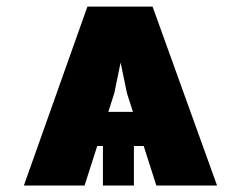

<svg xmlns="http://www.w3.org/2000/svg" viewBox="-20 -573 742 593"><path d="M462.9 0 423.8 -122.1H393.6V0H297.9V-122.1H280.3L241.2 0H53.7L250 -552.7H451.2L650.4 0ZM333 -285.2 314.5 -227.5H390.6L372.1 -285.2L352.5 -379.9Z"/></svg>

Font: Inter Tight Black
Style: Regular
Weight: 900
Designer: Rasmus Andersson
Foundry: rsms
Version: Version 3.004; ttfautohint (v1.8.4.7-5d5b)